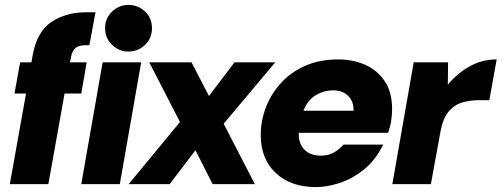

<svg xmlns="http://www.w3.org/2000/svg" viewBox="-20 -750 2043 782"><path d="M20 0 86 -369H39L62 -496H108L112 -519Q129 -620 188.5 -660Q248 -700 331 -700H369L344 -566H331Q302 -566 288 -555Q274 -544 269 -517L265 -496H333L311 -369H243L177 0ZM311 0 398 -496H555L468 0ZM502 -540Q465 -540 436.5 -567.5Q408 -595 408 -635Q408 -676 436.5 -703Q465 -730 502 -730Q543 -730 571 -703Q599 -676 599 -635Q599 -595 571 -567.5Q543 -540 502 -540Z M504 0 713 -253 588 -496H760L831 -359L935 -496H1101L891 -246L1018 0H846L776 -138L671 0Z M1267 12Q1164 12 1103 -45.5Q1042 -103 1042 -200Q1042 -257 1062.5 -311.5Q1083 -366 1123 -410.5Q1163 -455 1222 -481.5Q1281 -508 1358 -508Q1418 -508 1467.5 -486Q1517 -464 1547 -419.5Q1577 -375 1577 -306Q1577 -279 1572.5 -253.5Q1568 -228 1560 -209H1197Q1197 -207 1197 -205.5Q1197 -204 1197 -201Q1197 -164 1220.5 -140Q1244 -116 1288 -116Q1317 -116 1340 -129Q1363 -142 1379 -161H1541Q1509 -97 1461.5 -59Q1414 -21 1362.5 -4.5Q1311 12 1267 12ZM1216 -299H1420Q1420 -301 1420 -301.5Q1420 -302 1420 -303Q1420 -338 1397.5 -360Q1375 -382 1337 -382Q1300 -382 1266.5 -362.5Q1233 -343 1216 -299Z M1578 0 1665 -496H1805L1804 -405Q1842 -451 1892.5 -479.5Q1943 -508 2003 -508L1973 -342H1930Q1900 -342 1867.5 -334Q1835 -326 1810 -299Q1785 -272 1774 -214L1735 0Z"/></svg>

Font: Rethink Sans ExtraBold
Style: Italic
Weight: 800
Italic angle: -10°
Designer: The Rethink Sans project authors (Hans Thiessen). DM Sans designed by Colophon Foundry.
Foundry: Rethink Communications LLC
Version: Version 1.001